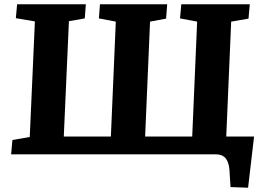

<svg xmlns="http://www.w3.org/2000/svg" viewBox="-20 -721 1220 897"><path d="M278 -83H498L521 -620L442 -635L447 -701H761L756 -634L681 -620L658 -83H878L901 -620L821 -635L827 -701H1147L1141 -634L1060 -620L1037 -83H1167L1139 156L1057 153L1053 90Q1052 55 1044 35.5Q1036 16 1022 8Q1008 0 988 0H32L38 -67L119 -81L143 -621L54 -636L60 -701H381L376 -635L302 -622Z"/></svg>

Font: Literata
Style: Bold Italic
Weight: 700
Italic angle: -2°
Designer: Latin by Veronika Burian and Jose Scaglione. Greek by Irene Vlachou. Cyrillic by Vera Evstafieva
Foundry: TypeTogether
Version: Version 3.103;gftools[0.9.29]